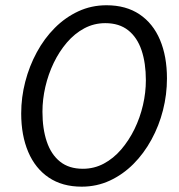

<svg xmlns="http://www.w3.org/2000/svg" viewBox="-20 -688 673 720"><path d="M286.3 12Q213.7 12 163 -22.1Q112.3 -56.2 85.9 -118.2Q59.5 -180.2 59.5 -262.6Q59.5 -323 74.7 -381.5Q89.8 -440 118 -492Q146.1 -544 185.5 -583.4Q224.8 -622.8 273.8 -645.6Q322.8 -668.3 379.4 -668.3Q452.6 -668.3 503.3 -634.2Q553.9 -600.2 580 -538.5Q606.1 -476.8 606.1 -393.7Q606.1 -333.3 591.2 -274.8Q576.4 -216.3 547.9 -164.3Q519.5 -112.3 480.2 -72.9Q440.8 -33.5 391.8 -10.7Q342.8 12 286.3 12ZM290.7 -55.1Q333.1 -55.1 369.4 -74.5Q405.7 -93.9 434.6 -127.6Q463.5 -161.4 484.4 -204Q505.2 -246.7 516.1 -293.8Q527 -340.9 527 -387.3Q527 -451.4 510.8 -499.5Q494.5 -547.7 460.8 -574.4Q427 -601.2 374.9 -601.2Q332.6 -601.2 296.2 -581.8Q259.9 -562.4 231 -528.7Q202.1 -494.9 181.5 -452.3Q161 -409.6 150.1 -362.5Q139.2 -315.5 139.2 -269.1Q139.2 -204.9 155.5 -156.8Q171.7 -108.7 205.2 -81.9Q238.6 -55.1 290.7 -55.1Z"/></svg>

Font: Source Sans Variable
Style: Italic
Weight: 200
Italic angle: -11°
Designer: Paul D. Hunt
Foundry: Adobe Systems Incorporated
Version: Version 3.006;hotconv 1.0.111;makeotfexe 2.5.65597